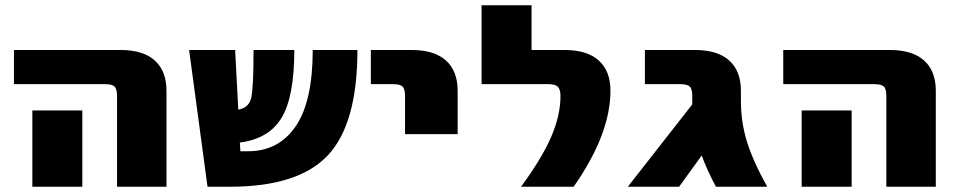

<svg xmlns="http://www.w3.org/2000/svg" viewBox="-20 -710 3636 730"><path d="M293 -290V-190V0H103V-190V-290ZM33 -390V-520H438Q524 -520 568.5 -480Q613 -440 613 -365V0H425V-345Q425 -372 415.5 -381Q406 -390 380 -390Z M769 0 699 -520H874L886 -293Q927 -300 935.5 -339.5Q944 -379 944 -520H1099Q1099 -342 1050.5 -262Q1002 -182 892 -168L894 -135H924Q1039 -135 1104 -229.5Q1169 -324 1169 -520H1339Q1339 -240 1227 -120Q1115 0 854 0Z M1390 -390V-520H1545Q1631 -520 1675.5 -480Q1720 -440 1720 -365V-200H1520V-345Q1520 -372 1510.5 -381Q1501 -390 1475 -390Z M1961 0Q2041 -109 2076 -190.5Q2111 -272 2111 -345Q2111 -370 2101 -380Q2091 -390 2066 -390H1811V-690H2001V-520H2126Q2212 -520 2256.5 -480Q2301 -440 2301 -365Q2301 -200 2161 0Z M2612 -345Q2612 -372 2602.5 -381Q2593 -390 2567 -390H2432V-520H2622Q2708 -520 2752.5 -480Q2797 -440 2797 -365V-325Q2797 -246 2820 -171.5Q2843 -97 2897 0H2702Q2666 -68 2648 -119L2562 0H2367L2612 -313Z M3218 -290V-190V0H3028V-190V-290ZM2958 -390V-520H3363Q3449 -520 3493.5 -480Q3538 -440 3538 -365V0H3350V-345Q3350 -372 3340.5 -381Q3331 -390 3305 -390Z"/></svg>

Font: Mplus 1p Black
Style: Regular
Weight: 900
Version: Version 1.061